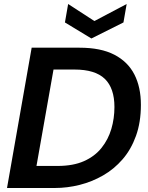

<svg xmlns="http://www.w3.org/2000/svg" viewBox="-20 -938 736 958"><path d="M138 -700H377Q483 -700 550.5 -665Q618 -630 650.5 -566.5Q683 -503 683 -415Q683 -328 658.5 -260Q634 -192 591.5 -143Q549 -94 494 -62.5Q439 -31 377.5 -15.5Q316 0 254 0H15ZM267 -110Q345 -110 399 -134Q453 -158 486.5 -200Q520 -242 535.5 -294.5Q551 -347 551 -404Q551 -498 503 -544.5Q455 -591 352 -591H247L162 -110ZM436 -746 304 -826 320 -918 451 -833 612 -918 596 -826Z"/></svg>

Font: Rethink Sans
Style: Bold Italic
Weight: 700
Italic angle: -10°
Designer: The Rethink Sans project authors (Hans Thiessen). DM Sans designed by Colophon Foundry.
Foundry: Rethink Communications LLC
Version: Version 1.001